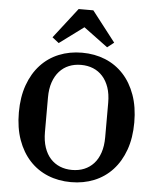

<svg xmlns="http://www.w3.org/2000/svg" viewBox="-62 -1002 872 1067"><g transform="rotate(5 374.0 -469.0)"><path d="M374 -56Q411 -56 441.5 -68.5Q472 -81 494.5 -105.5Q517 -130 529.5 -167Q542 -204 542 -253V-445Q542 -494 529.5 -530.5Q517 -567 494.5 -592Q472 -617 441.5 -629.5Q411 -642 374 -642Q337 -642 306.5 -629.5Q276 -617 253.5 -592Q231 -567 218.5 -530.5Q206 -494 206 -445V-253Q206 -204 218.5 -167Q231 -130 253.5 -105.5Q276 -81 306.5 -68.5Q337 -56 374 -56ZM374 12Q304 12 245 -12Q186 -36 143 -82.5Q100 -129 76 -196Q52 -263 52 -349Q52 -435 76 -502Q100 -569 143 -615.5Q186 -662 245 -686Q304 -710 374 -710Q444 -710 503 -686Q562 -662 605 -615.5Q648 -569 672 -502Q696 -435 696 -349Q696 -263 672 -196Q648 -129 605 -82.5Q562 -36 503 -12Q444 12 374 12ZM202 -781 333 -950H415L546 -781L509 -752L374 -852L239 -752Z"/></g></svg>

Font: IBM Plex Serif SmBld
Style: Regular
Weight: 600
Designer: Mike Abbink, Paul van der Laan, Pieter van Rosmalen
Foundry: Bold Monday
Version: Version 3.001